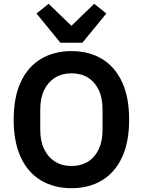

<svg xmlns="http://www.w3.org/2000/svg" viewBox="-20 -979 752 1011"><path d="M356 12Q265 12 196 -29Q127 -70 89.5 -150.5Q52 -231 52 -349Q52 -467 89.5 -547.5Q127 -628 196 -669Q265 -710 356 -710Q448 -710 516.5 -669Q585 -628 622.5 -547.5Q660 -467 660 -349Q660 -231 622.5 -150.5Q585 -70 516.5 -29Q448 12 356 12ZM356 -105Q407 -105 443.5 -128Q480 -151 500 -193.5Q520 -236 520 -295V-403Q520 -463 500 -505Q480 -547 443.5 -570Q407 -593 356 -593Q307 -593 270 -570Q233 -547 212.5 -505Q192 -463 192 -403V-295Q192 -236 212.5 -193.5Q233 -151 270 -128Q307 -105 356 -105ZM414 -754H298L172 -908L236 -959L356 -843L476 -959L540 -908Z"/></svg>

Font: IBM Plex Sans SemiBold
Style: Regular
Weight: 600
Designer: Mike Abbink, Paul van der Laan, Pieter van Rosmalen
Foundry: Bold Monday
Version: Version 3.201